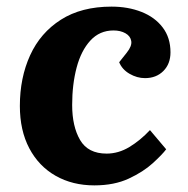

<svg xmlns="http://www.w3.org/2000/svg" viewBox="-20 -546 569 580"><path d="M317 -526Q367 -526 407.5 -510Q448 -494 471.5 -463Q495 -432 495 -388Q495 -353 473.5 -331.5Q452 -310 418 -310Q394 -310 371.5 -323Q349 -336 340 -358L363 -387Q379 -407 376.5 -422Q374 -437 359 -445.5Q344 -454 323 -454Q281 -454 253 -423.5Q225 -393 211.5 -342Q198 -291 198 -229Q198 -164 222 -123Q246 -82 302 -82Q338 -82 371 -102Q404 -122 433 -153L482 -95Q470 -79 441.5 -53Q413 -27 369 -6.5Q325 14 265 14Q199 14 148 -15Q97 -44 68.5 -98Q40 -152 40 -226Q40 -311 71 -379Q102 -447 164 -486.5Q226 -526 317 -526Z"/></svg>

Font: Literata 12pt
Style: Bold Italic
Weight: 700
Italic angle: -2°
Designer: Latin by Veronika Burian and Jose Scaglione. Greek by Irene Vlachou. Cyrillic by Vera Evstafieva
Foundry: TypeTogether
Version: Version 3.002